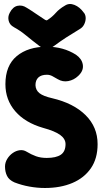

<svg xmlns="http://www.w3.org/2000/svg" viewBox="-20 -919 512 958"><path d="M467 -200Q467 -128 433.5 -79.5Q400 -31 341 -6Q282 19 204 19Q166 19 127 12Q88 5 52 -9Q25 -21 15 -41.5Q5 -62 5 -88Q5 -108 16 -126Q27 -144 43.5 -155.5Q60 -167 78.5 -169.5Q97 -172 113 -162Q136 -148 159.5 -139.5Q183 -131 213 -131Q260 -131 283.5 -147Q307 -163 307 -200Q307 -226 280.5 -245.5Q254 -265 195 -281Q105 -307 56 -364Q7 -421 7 -499Q7 -592 63.5 -639Q120 -686 214 -686Q296 -686 359 -646Q388 -626 393 -597.5Q398 -569 375 -545L370 -540Q349 -520 321 -514.5Q293 -509 268 -524Q253 -533 240.5 -539.5Q228 -546 214 -546Q186 -546 171.5 -532.5Q157 -519 157 -494Q158 -469 177 -454Q196 -439 240 -429Q347 -404 407 -344.5Q467 -285 467 -200ZM400 -854Q408 -842 407.5 -826.5Q407 -811 399.5 -796.5Q392 -782 378 -774Q338 -750 309.5 -731.5Q281 -713 250 -690Q213 -661 176 -690Q143 -715 111.5 -741Q80 -767 50 -783Q29 -794 23.5 -814.5Q18 -835 28 -854L29 -856Q44 -885 67.5 -890Q91 -895 112 -881Q137 -866 158.5 -851Q180 -836 205 -820Q209 -818 211.5 -817.5Q214 -817 218 -820Q241 -835 258.5 -855Q276 -875 304 -891Q325 -905 351.5 -894.5Q378 -884 398 -856Z"/></svg>

Font: Winky Sans
Style: Bold
Weight: 700
Designer: Simon Atzbach
Foundry: typofactur
Version: Version 1.205